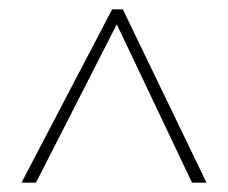

<svg xmlns="http://www.w3.org/2000/svg" viewBox="-20 -735 488 411"><path d="M26 -344H57L230 -683L391 -344H422L243 -715H220Z"/></svg>

Font: Noto Sans Ethiopic Condensed Thin
Style: Regular
Weight: 100
Width: 3
Designer: Monotype Design Team
Foundry: Monotype Imaging Inc.
Version: Version 2.102